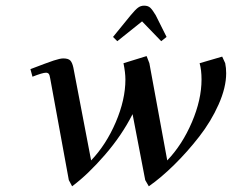

<svg xmlns="http://www.w3.org/2000/svg" viewBox="-20 -651 844 681"><path d="M87.9 -405.8Q147.5 -428.7 170.4 -436.3Q193.4 -443.8 204.1 -443.8Q222.2 -443.8 229.2 -436.5Q236.3 -429.2 240.2 -411.1L303.2 -82Q356.4 -137.7 390.6 -217.5Q424.8 -297.4 424.8 -369.1Q424.8 -393.1 418 -426.8L500 -452.1L509.8 -426.8L573.2 -82Q626.5 -137.7 660.6 -217.5Q694.8 -297.4 694.8 -369.1Q694.8 -402.8 688 -426.8L768.1 -450.2L778.8 -426.8Q782.2 -410.2 782.2 -391.1Q782.2 -340.8 755.4 -280.5Q728.5 -220.2 686.5 -166.3Q644.5 -112.3 598.1 -66.7Q551.8 -21 507.8 9.8L495.1 -12.2L450.2 -246.1Q412.1 -170.9 352.1 -101.6Q292 -32.2 235.8 9.8L224.1 -12.2L158.2 -372.1Q156.2 -385.3 152.8 -389.2Q149.4 -393.1 143.1 -393.1Q130.9 -393.1 95.2 -378.9ZM380.9 -520 443.8 -597.2Q460 -616.7 469.5 -623.8Q479 -630.9 491.2 -630.9Q504.9 -630.9 512.7 -623.8Q520.5 -616.7 532.2 -597.2L570.8 -520L551.8 -504.9L483.9 -575.2L396 -504.9Z"/></svg>

Font: Dehuti Alt
Style: Bold-Italic
Weight: 700
Version: Version 1.2